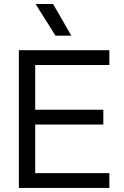

<svg xmlns="http://www.w3.org/2000/svg" viewBox="-20 -928 614 948"><path d="M73.2 0V-680.2H520V-606.9H153.8V-386.2H490.2V-313H153.8V-73.2H520V0ZM155.8 -908.2H242.2L332 -752H253.9Z"/></svg>

Font: TASA Orbiter Deck
Style: Regular
Weight: 400
Designer: Weizhong Zhang
Version: Version 1.000;Glyphs 3.1.2 (3151)